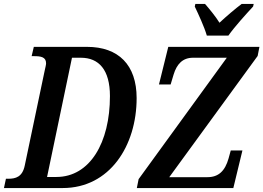

<svg xmlns="http://www.w3.org/2000/svg" viewBox="-40 -951 1332 971"><path d="M1006 -771H1115C1149 -819 1205 -880 1240 -918L1243 -931H1182C1151 -908 1103 -867 1070 -836C1051 -867 1018 -907 997 -931H948L945 -918C963 -880 993 -816 1006 -771ZM-20 0H277C515 0 651 -214 651 -455C651 -623 559 -714 400 -714H131L120 -667H132C166 -667 193 -663 193 -631C193 -622 189 -609 186 -594L85 -113C73 -56 39 -47 2 -47H-10ZM652 0H1140L1186 -190H1127L1116 -150C1098 -86 1065 -55 1009 -55H816L1263 -668L1272 -714H811L764 -524H823L838 -574C854 -627 884 -659 936 -659H1107L661 -45ZM245 -56H198L324 -659H369C460 -659 516 -598 516 -465C516 -230 415 -56 245 -56Z"/></svg>

Font: Noto Serif Condensed SemiBold
Style: Italic
Weight: 600
Width: 3
Italic angle: -12°
Designer: Monotype Design Team
Foundry: Monotype Imaging Inc.
Version: Version 2.014